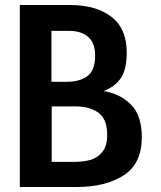

<svg xmlns="http://www.w3.org/2000/svg" viewBox="-20 -745 640 765"><path d="M59 0V-725H259Q363.5 -725 424.2 -677.8Q485 -630.5 485 -536Q485 -469.5 462.2 -435Q439.5 -400.5 393 -382Q459 -371.5 502 -328.2Q545 -285 545 -198Q545 -92.5 472.5 -46.2Q400 0 287 0ZM244 -419Q299 -419 329 -442.2Q359 -465.5 359 -523Q359 -574 331.2 -598Q303.5 -622 256 -622H185V-419ZM272 -100Q310 -100 338.8 -107.5Q367.5 -115 387.2 -138.8Q407 -162.5 407 -208Q407 -271 372 -296Q337 -321 283 -321H186V-100Z"/></svg>

Font: JuliaMono Latin
Style: Bold
Weight: 700
Monospace: yes
Designer: cormullion
Foundry: corm
Version: Version 0.038; ttfautohint (v1.8)